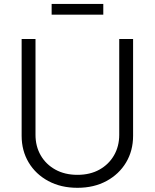

<svg xmlns="http://www.w3.org/2000/svg" viewBox="-20 -921 768 953"><path d="M364.3 11.2Q282.2 11.2 219.7 -22.5Q157.2 -56.2 122.3 -114.5Q87.4 -172.9 87.4 -247.1V-727.5H156.2V-252Q156.2 -194.8 182.1 -149.9Q208 -105 254.9 -79.1Q301.8 -53.2 364.3 -53.2Q427.2 -53.2 473.6 -79.1Q520 -105 545.9 -149.9Q571.8 -194.8 571.8 -252V-727.5H640.6V-247.1Q640.6 -172.9 605.7 -114.5Q570.8 -56.2 508.5 -22.5Q446.3 11.2 364.3 11.2ZM492.7 -901.4V-848.1H236.3V-901.4Z"/></svg>

Font: Inter 17pt Light
Style: Regular
Weight: 300
Version: Version 4.001;git-66647c0bb